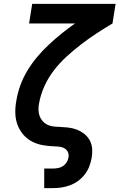

<svg xmlns="http://www.w3.org/2000/svg" viewBox="-20 -755 640 990"><path d="M208 215V114H253Q266 114 279.5 111.5Q293 109 304.5 101.5Q316 94 323.5 82Q331 70 333 57Q336 44 331 31.5Q326 19 316 12Q306 5 292.5 2.5Q279 0 266 0Q234 -1 203.5 -6Q173 -11 146.5 -24.5Q120 -38 100.5 -60.5Q81 -83 70.5 -111Q60 -139 59 -170.5Q58 -202 64 -234Q70 -274 84.5 -314Q99 -354 121 -390.5Q143 -427 171 -460.5Q199 -494 231 -524Q263 -554 297 -581.5Q331 -609 367 -634H130L146 -735H576L560 -634Q518 -609 477.5 -582.5Q437 -556 398 -526Q359 -496 323 -463Q287 -430 257.5 -391.5Q228 -353 208.5 -309.5Q189 -266 181 -220Q178 -204 178.5 -188Q179 -172 184 -157.5Q189 -143 199 -131.5Q209 -120 222 -113Q235 -106 251 -103.5Q267 -101 283 -101H284Q307 -100 330.5 -97.5Q354 -95 375 -87Q396 -79 413.5 -65.5Q431 -52 442 -32.5Q453 -13 455 10.5Q457 34 453 57Q449 80 441 101.5Q433 123 418.5 142.5Q404 162 384.5 176.5Q365 191 343 199.5Q321 208 298.5 211.5Q276 215 253 215Z"/></svg>

Font: Zed Sans Extended
Style: Bold Italic
Weight: 700
Width: 7
Italic angle: -9°
Designer: Belleve Invis
Foundry: Belleve Invis
Version: Version 1.0.0; ttfautohint (v1.8.4)